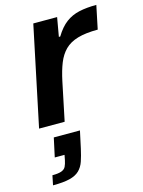

<svg xmlns="http://www.w3.org/2000/svg" viewBox="-121 -589 710 950"><g transform="rotate(-15 234.0 -114.5)"><path d="M36 0 143 -510H265L248 -413H255Q281 -456 311 -478.5Q341 -501 379.5 -509.5Q418 -518 468 -518L443 -398Q381 -398 340 -386Q299 -374 274 -349Q249 -324 234 -286.5Q219 -249 208 -197L167 0ZM30 289 40 240Q71 240 87 234Q103 228 109 215.5Q115 203 119 184L124 158H74L95 61H229L210 149Q202 185 193 211.5Q184 238 166 255.5Q148 273 116 281Q84 289 30 289Z"/></g></svg>

Font: Saira Expanded SemiBold
Style: Italic
Weight: 600
Width: 7
Italic angle: -12°
Designer: Hector Gatti with collaboration of the Omnibus-Type team
Foundry: Omnibus-Type
Version: Version 1.101